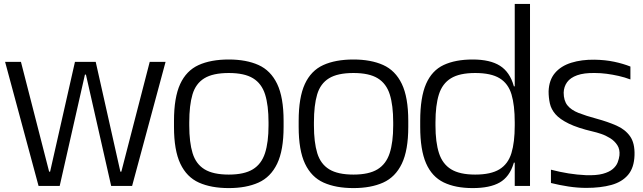

<svg xmlns="http://www.w3.org/2000/svg" viewBox="-20 -950 3287 981"><path d="M177 0 6 -634H87L231 -73H236L363 -634H469L595 -73H600L745 -634H826L655 0H548L419 -569H414L285 0Z M1149 11Q1059 11 996.5 -17Q934 -45 901.5 -113.5Q869 -182 869 -302V-332Q869 -452 900.5 -520.5Q932 -589 994.5 -617.5Q1057 -646 1149 -646Q1238 -646 1300.5 -618Q1363 -590 1396 -521.5Q1429 -453 1429 -332V-302Q1429 -182 1396 -113.5Q1363 -45 1300.5 -17Q1238 11 1149 11ZM1149 -58Q1228 -58 1272 -85Q1316 -112 1334 -167.5Q1352 -223 1352 -309V-325Q1352 -412 1334.5 -467.5Q1317 -523 1273 -550Q1229 -577 1149 -577Q1068 -577 1024 -550Q980 -523 963.5 -467.5Q947 -412 947 -325V-309Q947 -223 964 -167.5Q981 -112 1025 -85Q1069 -58 1149 -58Z M1786 11Q1696 11 1633.5 -17Q1571 -45 1538.5 -113.5Q1506 -182 1506 -302V-332Q1506 -452 1537.5 -520.5Q1569 -589 1631.5 -617.5Q1694 -646 1786 -646Q1875 -646 1937.5 -618Q2000 -590 2033 -521.5Q2066 -453 2066 -332V-302Q2066 -182 2033 -113.5Q2000 -45 1937.5 -17Q1875 11 1786 11ZM1786 -58Q1865 -58 1909 -85Q1953 -112 1971 -167.5Q1989 -223 1989 -309V-325Q1989 -412 1971.5 -467.5Q1954 -523 1910 -550Q1866 -577 1786 -577Q1705 -577 1661 -550Q1617 -523 1600.5 -467.5Q1584 -412 1584 -325V-309Q1584 -223 1601 -167.5Q1618 -112 1662 -85Q1706 -58 1786 -58Z M2395 11Q2307 11 2247 -18Q2187 -47 2157 -115.5Q2127 -184 2127 -302V-332Q2127 -453 2157 -521.5Q2187 -590 2247 -618Q2307 -646 2395 -646Q2484 -646 2534.5 -614Q2585 -582 2605 -511Q2625 -440 2625 -324V-298Q2625 -182 2604 -114Q2583 -46 2533 -17.5Q2483 11 2395 11ZM2599 -119V-139H2614V-119ZM2408 -58Q2488 -58 2532 -85Q2576 -112 2593 -167.5Q2610 -223 2610 -309V-325Q2610 -412 2593.5 -467.5Q2577 -523 2533 -550Q2489 -577 2408 -577Q2328 -577 2284 -550Q2240 -523 2222.5 -467.5Q2205 -412 2205 -325V-309Q2205 -223 2223 -167.5Q2241 -112 2285 -85Q2329 -58 2408 -58ZM2599 -490V-509H2614V-490ZM2610 0V-930H2688V0Z M2976 10Q2931 10 2885 3Q2839 -4 2795 -15V-83Q2841 -71 2885 -64Q2929 -57 2973 -55Q3027 -53 3060 -62Q3093 -71 3111 -86.5Q3129 -102 3136 -120.5Q3143 -139 3145 -156Q3148 -187 3134 -208.5Q3120 -230 3097.5 -244Q3075 -258 3051 -266Q3027 -274 3009 -278Q2932 -296 2886 -318.5Q2840 -341 2818 -366.5Q2796 -392 2789.5 -421.5Q2783 -451 2783 -483Q2785 -541 2815.5 -577Q2846 -613 2899 -629.5Q2952 -646 3018 -645Q3073 -644 3118 -634.5Q3163 -625 3201 -610V-544Q3172 -555 3141 -562Q3110 -569 3079.5 -573Q3049 -577 3019 -577Q2964 -578 2929 -565.5Q2894 -553 2877.5 -530Q2861 -507 2860 -477Q2860 -436 2879 -412Q2898 -388 2936 -373Q2974 -358 3030 -343Q3085 -328 3129.5 -308.5Q3174 -289 3199 -254Q3224 -219 3222 -157Q3220 -93 3189 -56.5Q3158 -20 3103.5 -5Q3049 10 2976 10Z"/></svg>

Font: Matangi Medium
Style: Regular
Weight: 500
Designer: Prashant Pant
Foundry: The Graphic Ant
Version: Version 3.002